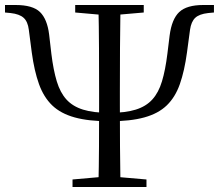

<svg xmlns="http://www.w3.org/2000/svg" viewBox="-26 -748 876 768"><path d="M412 -262.9Q328.3 -262.9 272.5 -278.4Q216.8 -293.8 182.7 -326.6Q148.7 -359.4 129.9 -411.8Q111.1 -464.3 101.1 -538L89.3 -628.8Q85.3 -661.4 68.7 -676.6Q52.1 -691.8 16.7 -695.8L-6 -698V-728H36.3Q104.9 -728 133.9 -699.9Q162.9 -671.7 170.5 -610.1L179.5 -532.6Q187.5 -467.7 201.1 -422.7Q214.7 -377.7 239.7 -350.1Q264.8 -322.4 306.2 -309.5Q347.6 -296.6 412 -296.6Q475.5 -296.6 516.9 -309.5Q558.3 -322.4 583.3 -350.1Q608.4 -377.7 621.9 -422.7Q635.5 -467.7 643.5 -532.6L652.5 -605.9Q661.1 -671.7 691 -699.9Q721 -728 787.2 -728H829.8V-698L806.4 -695.8Q770.9 -691.8 754.8 -676.6Q738.7 -661.4 734.1 -628.8L721.9 -538Q711.9 -464.3 693.5 -411.8Q675.1 -359.4 641.2 -326.6Q607.3 -293.8 551.5 -278.4Q495.7 -262.9 412 -262.9ZM367.6 0Q369.6 -83.6 370 -161.7Q370.4 -239.8 370.4 -325.7V-379.9Q370.4 -464 370 -554.4Q369.6 -644.8 367.6 -728H455.9Q454.5 -645.2 454 -555.1Q453.5 -465 453.5 -379.9V-325.9Q453.5 -241.8 454 -162.9Q454.5 -84.1 455.9 0ZM264.1 0V-30.1L400.6 -42.1H421.3L559.9 -30.1V0ZM274.8 -698V-728H549V-698L421.3 -686.9H400.6Z"/></svg>

Font: Noto Serif KR ExtraLight
Style: Regular
Weight: 200
Designer: Ryoko NISHIZUKA 西塚涼子 (kana & ideographs); Frank Grießhammer (Latin, Greek & Cyrillic); Wenlong ZHANG 张文龙 (bopomofo); San
Foundry: Adobe
Version: Version 2.002-H1;hotconv 1.1.0;makeotfexe 2.6.0